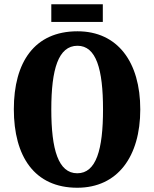

<svg xmlns="http://www.w3.org/2000/svg" viewBox="-20 -872 724 902"><path d="M221 -769H463V-852H221ZM343 10C533 10 639 -137 639 -358C639 -580 533 -725 344 -725C142 -725 45 -580 45 -359C45 -137 142 10 343 10ZM343 -58C254 -58 221 -169 221 -358C221 -547 254 -657 344 -657C432 -657 464 -547 464 -358C464 -169 432 -58 343 -58Z"/></svg>

Font: Noto Serif Ethiopic ExtraCondensed Black
Style: Regular
Weight: 900
Width: 2
Designer: Monotype Design Team
Foundry: Monotype Imaging Inc.
Version: Version 2.102